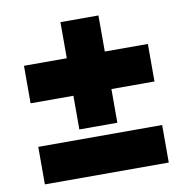

<svg xmlns="http://www.w3.org/2000/svg" viewBox="-74 -715 764 786"><g transform="rotate(-10 307.5 -321.5)"><path d="M228 -197H386V-337H565V-493H386V-643H228V-493H50V-337H228ZM50 -156V0H565V-156Z"/></g></svg>

Font: Fixel Text Black
Style: Regular
Weight: 900
Width: 4
Designer: AlfaBravo + MacPaw
Foundry: Kyrylo Tkachov, Marchela Mozhyna, Serhii Makarenko, Maria Weinstein, Zakhar Kryvoshyya
Version: Version 1.211